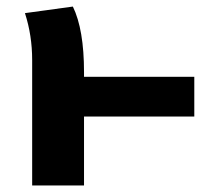

<svg xmlns="http://www.w3.org/2000/svg" viewBox="-20 -565 672 585"><path d="M56 -525 202 -545Q236 -475 236 -345V-331H572V-210H236V0H78V-382Q78 -457 56 -525Z"/></svg>

Font: Fix15 Mono
Style: Bold
Weight: 700
Designer: Carrois Corporate & Edenspiekermann AG
Foundry: Carrois Corporate GbR & Edenspiekermann AG
Version: Version 3.206